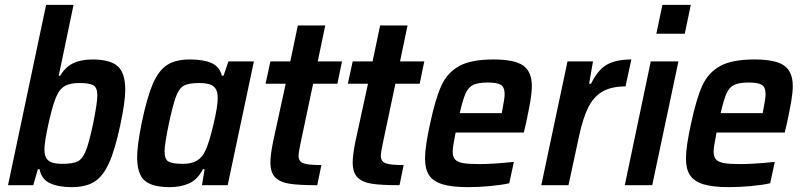

<svg xmlns="http://www.w3.org/2000/svg" viewBox="-20 -763 3312 791"><path d="M143 -66H136L117 0H13L170 -743H283L222 -451H228Q250 -488 282.5 -503Q315 -518 360 -518Q433 -518 464.5 -490.5Q496 -463 496 -393Q496 -344 476 -250Q454 -146 429 -91Q404 -36 368.5 -14Q333 8 275 8Q221 8 186 -8Q151 -24 143 -66ZM364 -255Q381 -340 381 -370Q381 -402 365 -411.5Q349 -421 306 -421Q272 -421 250.5 -410.5Q229 -400 217 -375Q201 -347 182 -263.5Q163 -180 163 -147Q163 -115 179.5 -101.5Q196 -88 236 -88Q280 -88 300 -98Q320 -108 333.5 -141.5Q347 -175 364 -255Z M545 -116Q545 -163 564 -258Q586 -363 609.5 -417.5Q633 -472 668 -495Q703 -518 762 -518Q819 -518 852 -503Q885 -488 894 -451H901L921 -510H1026L918 0H812L823 -66H816Q794 -23 759 -7.5Q724 8 680 8Q607 8 576 -19Q545 -46 545 -116ZM826 -142Q841 -173 859 -248.5Q877 -324 877 -359Q877 -393 860 -407Q843 -421 802 -421Q759 -421 739 -411Q719 -401 706 -367.5Q693 -334 676 -255Q668 -217 663 -186Q658 -155 658 -139Q658 -107 674 -97.5Q690 -88 733 -88Q769 -88 791 -101Q813 -114 826 -142Z M1094 -94Q1094 -124 1105 -179L1157 -418H1074L1094 -510H1176L1207 -658H1320L1289 -510H1389L1370 -418H1270L1219 -177Q1210 -135 1210 -121Q1210 -98 1229.5 -90.5Q1249 -83 1304 -83L1287 0Q1212 0 1173 -6Q1134 -12 1114 -32Q1094 -52 1094 -94Z M1433 -94Q1433 -124 1444 -179L1496 -418H1413L1433 -510H1515L1546 -658H1659L1628 -510H1728L1709 -418H1609L1558 -177Q1549 -135 1549 -121Q1549 -98 1568.5 -90.5Q1588 -83 1643 -83L1626 0Q1551 0 1512 -6Q1473 -12 1453 -32Q1433 -52 1433 -94Z M1731 -110Q1731 -159 1752 -254Q1774 -357 1798.5 -410.5Q1823 -464 1872 -491Q1921 -518 2013 -518Q2101 -518 2136 -492.5Q2171 -467 2171 -409Q2171 -382 2165 -346.5Q2159 -311 2147 -255L2138 -217H1857Q1845 -157 1845 -139Q1845 -117 1855 -106Q1865 -95 1888 -91Q1911 -87 1955 -87Q2009 -87 2097 -96L2078 -8Q2047 -1 1999.5 3.5Q1952 8 1909 8Q1841 8 1802.5 -4Q1764 -16 1747.5 -41.5Q1731 -67 1731 -110ZM2047 -297 2049 -307Q2059 -357 2059 -375Q2059 -404 2043.5 -413.5Q2028 -423 1990 -423Q1950 -423 1930 -413.5Q1910 -404 1898.5 -379Q1887 -354 1874 -297Z M2318 -510H2423L2407 -418H2415Q2443 -476 2481 -497Q2519 -518 2581 -518L2557 -407Q2499 -407 2462.5 -386Q2426 -365 2404 -321.5Q2382 -278 2366 -204L2322 0H2210Z M2684 -624 2709 -743H2826L2801 -624ZM2554 0 2661 -510H2775L2667 0Z M2806 -110Q2806 -159 2827 -254Q2849 -357 2873.5 -410.5Q2898 -464 2947 -491Q2996 -518 3088 -518Q3176 -518 3211 -492.5Q3246 -467 3246 -409Q3246 -382 3240 -346.5Q3234 -311 3222 -255L3213 -217H2932Q2920 -157 2920 -139Q2920 -117 2930 -106Q2940 -95 2963 -91Q2986 -87 3030 -87Q3084 -87 3172 -96L3153 -8Q3122 -1 3074.5 3.5Q3027 8 2984 8Q2916 8 2877.5 -4Q2839 -16 2822.5 -41.5Q2806 -67 2806 -110ZM3122 -297 3124 -307Q3134 -357 3134 -375Q3134 -404 3118.5 -413.5Q3103 -423 3065 -423Q3025 -423 3005 -413.5Q2985 -404 2973.5 -379Q2962 -354 2949 -297Z"/></svg>

Font: Saira Semi Condensed Medium
Style: Italic
Weight: 500
Width: 4
Italic angle: -12°
Designer: Hector Gatti with collaboration of the Omnibus-Type team
Foundry: Omnibus-Type
Version: Version 1.001; ttfautohint (v1.8)